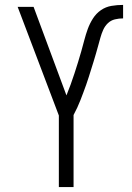

<svg xmlns="http://www.w3.org/2000/svg" viewBox="-20 -763 540 783"><path d="M220 0V-292L52 -735H117L251 -374Q260 -396 268 -418Q276 -440 283.5 -463Q291 -486 298 -508.5Q305 -531 311.5 -554Q318 -577 324 -600Q330 -623 338 -645Q346 -667 359 -687.5Q372 -708 391.5 -721.5Q411 -735 434.5 -739Q458 -743 482 -743V-688Q465 -688 448.5 -684Q432 -680 420 -668.5Q408 -657 401 -641.5Q394 -626 389.5 -609.5Q385 -593 380.5 -577Q376 -561 371.5 -545Q367 -529 362 -513Q357 -497 352 -481Q347 -465 342 -449Q337 -433 331.5 -417.5Q326 -402 320 -386Q314 -370 308 -354.5Q302 -339 295 -324Q288 -309 280 -294V0Z"/></svg>

Font: Iosevka SS18 Light
Style: Regular
Weight: 300
Monospace: yes
Designer: Belleve Invis
Foundry: Belleve Invis
Version: Version 25.1.1; ttfautohint (v1.8.4)